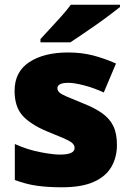

<svg xmlns="http://www.w3.org/2000/svg" viewBox="-20 -786 557 816"><path d="M477 -170Q477 -118 453.5 -77Q430 -36 378.5 -13Q327 10 243 10Q184 10 137.5 3.5Q91 -3 43 -21V-174Q96 -150 150 -139.5Q204 -129 235 -129Q297 -129 297 -157Q297 -169 287 -178Q277 -187 251.5 -198Q226 -209 179 -228Q110 -257 76 -294.5Q42 -332 42 -400Q42 -481 104.5 -522Q167 -563 270 -563Q325 -563 373 -551Q421 -539 473 -516L421 -393Q380 -412 338 -423Q296 -434 271 -434Q224 -434 224 -411Q224 -401 232.5 -393Q241 -385 265 -375Q289 -365 335 -346Q383 -327 414.5 -304.5Q446 -282 461.5 -250.5Q477 -219 477 -170ZM490 -756Q472 -742 445 -721.5Q418 -701 387 -679.5Q356 -658 327.5 -638.5Q299 -619 279 -606H152V-620Q169 -639 193 -664.5Q217 -690 241 -717Q265 -744 281 -766H490Z"/></svg>

Font: Noto Sans Gujarati UI Black
Style: Regular
Weight: 900
Designer: Jelle Bosma - Monotype Design Team, Universal Thirst
Foundry: Monotype Imaging Inc.
Version: Version 2.106; ttfautohint (v1.8.4.7-5d5b)